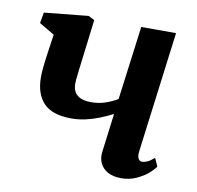

<svg xmlns="http://www.w3.org/2000/svg" viewBox="-69 -638 737 719"><g transform="rotate(10 300.0 -278.5)"><path d="M234.8 -555.7 210.5 -358.2Q209.8 -349.7 208.7 -341.3Q207.6 -332.9 206.8 -325.2Q206 -317.5 206 -310Q206 -280.1 223.6 -265.5Q241.2 -250.8 275.3 -250.8Q305.3 -250.8 330.6 -259.5Q355.9 -268.2 376 -280.4L412.6 -560.8H545L485.9 -100.6Q483.6 -82.6 488.6 -73.4Q493.6 -64.2 503.2 -64.2Q511 -64.2 522.1 -68.9Q533.3 -73.6 549 -87.2L562.8 -56.4Q555.2 -44.5 537 -28.8Q518.8 -13.2 492.9 -1.6Q467.1 10 436.7 10Q405.5 10 385.2 -1.5Q364.9 -12.9 356 -31.9Q347.2 -50.9 350 -73.7L368.9 -222.3Q345.4 -210.2 319.7 -200Q294 -189.8 267.5 -183.9Q241 -178 214.6 -178Q140.8 -178 108 -212.8Q75.3 -247.6 75.3 -310.5Q75.3 -324.3 76.6 -339.9Q78 -355.4 80.1 -371.7Q82.2 -387.9 84.3 -403.4L94.7 -475.4L36.8 -509.6L44.1 -550.5L211.4 -567.4Z"/></g></svg>

Font: Merriweather 7pt Light
Style: Italic
Weight: 300
Italic angle: -7.8°
Designer: Eben Sorkin
Foundry: Eben Sorkin
Version: Version 2.200;gftools[0.9.31]